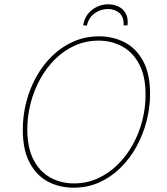

<svg xmlns="http://www.w3.org/2000/svg" viewBox="-20 -867 776 893"><path d="M322 6Q258 6 204.5 -21.5Q151 -49 118.5 -109Q86 -169 86 -264Q86 -330 102.5 -393.5Q119 -457 150 -512Q181 -567 225 -609Q269 -651 323.5 -674.5Q378 -698 441 -698Q506 -698 560 -670Q614 -642 646 -582.5Q678 -523 678 -430Q678 -366 661.5 -303Q645 -240 614.5 -184.5Q584 -129 540 -86Q496 -43 441.5 -18.5Q387 6 322 6ZM324 -14Q383 -14 434 -37Q485 -60 526 -100Q567 -140 596.5 -192.5Q626 -245 641.5 -305Q657 -365 657 -426Q657 -513 627.5 -568.5Q598 -624 548.5 -651Q499 -678 438 -678Q379 -678 328 -655Q277 -632 236.5 -592Q196 -552 167 -499.5Q138 -447 122.5 -387Q107 -327 107 -266Q107 -180 136 -124Q165 -68 214.5 -41Q264 -14 324 -14ZM483 -847Q510 -847 532 -836Q554 -825 565.5 -803Q577 -781 573 -749H555Q557 -788 535.5 -806.5Q514 -825 482 -825Q448 -825 420.5 -805.5Q393 -786 384 -748L367 -749Q372 -782 390 -803.5Q408 -825 432.5 -836Q457 -847 483 -847Z"/></svg>

Font: Bitter Thin
Style: Italic
Weight: 100
Italic angle: -9°
Designer: Sol Matas, and Bitter project Authors
Foundry: Sol Matas
Version: Version 2.002